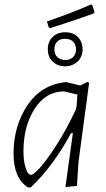

<svg xmlns="http://www.w3.org/2000/svg" viewBox="-20 -825 471 851"><path d="M383 -805 389 -802 399 -772 396 -766Q330 -741 202 -700L196 -704L188 -730Q292 -765 383 -805ZM269 -682Q305 -682 325.5 -660.5Q346 -639 346 -607Q346 -572 323 -551.5Q300 -531 268 -531Q236 -531 214 -551.5Q192 -572 192 -607Q192 -640 213 -661Q234 -682 269 -682ZM268 -653Q246 -653 233.5 -640.5Q221 -628 221 -607Q221 -584 234.5 -571.5Q248 -559 269 -559Q290 -559 303.5 -571.5Q317 -584 317 -606Q317 -627 304.5 -640Q292 -653 268 -653ZM270 -461H274L336 -446L368 -462L375 -458L328 -108L321 -1L270 4L303 -235H295Q214 -86 116 6H104Q40 -36 40 -143Q40 -266 101 -357.5Q162 -449 270 -461ZM84 -155Q84 -118 90.5 -92.5Q97 -67 104 -58.5Q111 -50 118 -50Q128 -50 157 -81.5Q186 -113 231.5 -184Q277 -255 317 -342L320 -360L323 -406L263 -420Q182 -419 133 -342Q84 -265 84 -155Z"/></svg>

Font: Alegreya Sans SC Light
Style: Italic
Weight: 300
Italic angle: -7°
Designer: Juan Pablo del Peral
Foundry: Huerta Tipografica
Version: Version 2.007